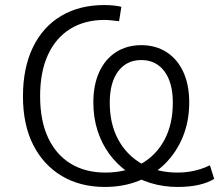

<svg xmlns="http://www.w3.org/2000/svg" viewBox="-20 -733 869 761"><path d="M396 8Q298 8 225 -35.5Q152 -79 111.5 -159Q71 -239 71 -351Q71 -464 110.5 -545.5Q150 -627 222.5 -670Q295 -713 393 -713Q414 -713 432 -711Q450 -709 461 -706L452 -649Q435 -651 420 -652.5Q405 -654 394 -654Q316 -654 258.5 -618.5Q201 -583 170 -515.5Q139 -448 139 -352Q139 -255 170.5 -187.5Q202 -120 260 -84.5Q318 -49 398 -49Q478 -49 538.5 -83Q599 -117 632 -179Q665 -241 665 -326Q665 -406 631.5 -450.5Q598 -495 540 -495Q482 -495 448.5 -450.5Q415 -406 415 -326Q415 -241 449 -179Q483 -117 543.5 -83Q604 -49 684 -49Q709 -49 731 -52.5Q753 -56 773.5 -62.5Q794 -69 812 -78L829 -24Q803 -8 766.5 0Q730 8 684 8Q628 8 577 -7.5Q526 -23 484.5 -52.5Q443 -82 413 -123Q383 -164 366.5 -215.5Q350 -267 350 -327Q350 -397 373.5 -448Q397 -499 440 -526.5Q483 -554 540 -554Q597 -554 640 -526.5Q683 -499 706.5 -448Q730 -397 730 -327Q730 -253 705 -191.5Q680 -130 635 -85Q590 -40 529 -16Q468 8 396 8Z"/></svg>

Font: Nunito Sans 10pt Light
Style: Regular
Weight: 300
Designer: Vernon Adams
Foundry: Vernon Adams
Version: Version 3.101;gftools[0.9.27]